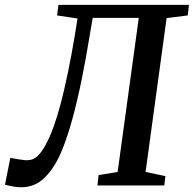

<svg xmlns="http://www.w3.org/2000/svg" viewBox="-52 -763 797 790"><path d="M329.5 -689.5 317 -617Q301.5 -521 283.8 -434.2Q266 -347.5 246 -274.2Q226 -201 203 -144.5Q174.5 -75 133.5 -33.8Q92.5 7.5 36 7.5Q20.5 7.5 5.2 5Q-10 2.5 -31.5 -3L-9.5 -113.5Q7.5 -110 22.2 -107.8Q37 -105.5 50.5 -104Q80.5 -101.5 99.8 -118.5Q119 -135.5 136.5 -168.5Q154 -200.5 169.5 -244Q185 -287.5 199.5 -343.2Q214 -399 228.2 -468.2Q242.5 -537.5 256.5 -621L267 -687L183 -699.5L188.5 -743H725.5L720.5 -699.5L633.5 -688.5L547 -55.5L628.5 -38.5L624 0H349L353.5 -42.5L432 -55.5L519 -689.5Z"/></svg>

Font: Merriweather 28pt Medium
Style: Italic
Weight: 500
Italic angle: -7.8°
Version: Version 2.101